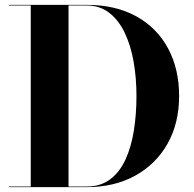

<svg xmlns="http://www.w3.org/2000/svg" viewBox="-20 -770 798 790"><path d="M336.5 0H17V-2.5H106.5V-747.5H17V-750H336.5Q455.5 -750 540.8 -702.8Q626 -655.5 671.5 -571Q717 -486.5 717 -375Q717 -263.5 669.5 -179Q622 -94.5 536.2 -47.2Q450.5 0 336.5 0ZM336.5 -747.5H262V-2.5H336.5Q394.5 -2.5 434 -32.8Q473.5 -63 497 -115Q520.5 -167 531 -234Q541.5 -301 541.5 -375Q541.5 -449 529.8 -516Q518 -583 493.2 -635Q468.5 -687 429.5 -717.2Q390.5 -747.5 336.5 -747.5Z"/></svg>

Font: Bodoni* 72pt
Style: Bold
Weight: 700
Version: Version 2.3